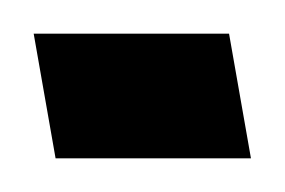

<svg xmlns="http://www.w3.org/2000/svg" viewBox="-27 -94 169 114"><path d="M-7 -74H109L122 0H6Z"/></svg>

Font: Zain
Style: Italic
Weight: 400
Italic angle: -10°
Designer: Zain,Boutros
Foundry: Mobile Telecommunications Company (Zain), 2024
Version: Version 1.51; ttfautohint (v1.8.4)